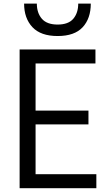

<svg xmlns="http://www.w3.org/2000/svg" viewBox="-20 -1001 598 1046"><path d="M86.9 24.4V-731.4H500V-655.3H173.8V-398.4H461.9V-323.2H173.8V-51.8H504.9V24.4ZM111.3 -981.4H180.7Q180.7 -930.7 208 -898.9Q235.4 -867.2 293.9 -867.2Q352.5 -867.2 379.4 -898.9Q406.2 -930.7 406.2 -981.4H474.6Q474.6 -900.4 430.2 -852.5Q385.7 -804.7 293.9 -804.7Q202.1 -804.7 156.7 -853Q111.3 -901.4 111.3 -981.4Z"/></svg>

Font: GenEi M Gothic v2 Regular
Style: Regular
Weight: 400
Version: Version 2.0